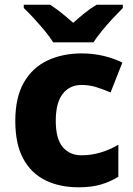

<svg xmlns="http://www.w3.org/2000/svg" viewBox="-20 -786 567 816"><path d="M314 10Q233 10 172.5 -20Q112 -50 78.5 -112Q45 -174 45 -272Q45 -372 81.5 -435.5Q118 -499 182 -529Q246 -559 327 -559Q376 -559 420 -548.5Q464 -538 500 -520L450 -393Q418 -407 388 -416Q358 -425 327 -425Q276 -425 246.5 -387Q217 -349 217 -273Q217 -196 246.5 -161Q276 -126 327 -126Q368 -126 408 -138Q448 -150 483 -171V-35Q450 -14 409.5 -2Q369 10 314 10ZM206 -606Q192 -629 169.5 -656Q147 -683 123.5 -708.5Q100 -734 81 -752V-766H193Q219 -749 242 -730.5Q265 -712 291 -689Q317 -712 341 -731.5Q365 -751 391 -766H502V-752Q485 -735 461 -709.5Q437 -684 414.5 -656.5Q392 -629 377 -606Z"/></svg>

Font: Noto Sans Lao Looped ExtraBold
Style: Regular
Weight: 800
Designer: Mark Frömberg, Ben Mitchell
Foundry: The Fontpad Ltd
Version: Version 1.002; ttfautohint (v1.8.4.7-5d5b)